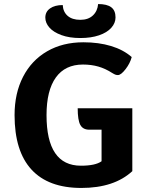

<svg xmlns="http://www.w3.org/2000/svg" viewBox="-20 -919 726 949"><path d="M634 -384V-73Q544 10 382 10Q219 10 135.5 -81Q52 -172 52 -350Q52 -458 94 -539.5Q136 -621 213 -665.5Q290 -710 392 -710Q468 -710 529 -691.5Q590 -673 631 -637Q623 -606 600.5 -577Q578 -548 563 -548Q556 -548 550.5 -550Q545 -552 535 -558Q501 -580 466 -590Q431 -600 390 -600Q302 -600 256 -536Q210 -472 210 -350Q210 -100 380 -100Q452 -100 482 -122V-278H421Q390 -278 377 -301.5Q364 -325 364 -384ZM204 -832Q204 -861 227.5 -877.5Q251 -894 290 -894Q292 -860 314.5 -840.5Q337 -821 377 -821Q416 -821 439 -842.5Q462 -864 465 -899Q509 -899 530 -883Q551 -867 551 -833Q551 -805 530 -781.5Q509 -758 469.5 -744.5Q430 -731 377 -731Q323 -731 283.5 -745.5Q244 -760 224 -783Q204 -806 204 -832Z"/></svg>

Font: Krub
Style: Bold
Weight: 700
Version: Version 1.000; ttfautohint (v1.6)